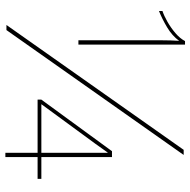

<svg xmlns="http://www.w3.org/2000/svg" viewBox="-17 -688 709 715"><g transform="rotate(90 337.5 -330.5)"><path d="M133 -665H146V-268H130V-578Q130 -595 130.5 -611Q131 -627 132 -643Q113 -617 82 -598.5Q51 -580 21 -568V-581Q39 -587 61 -599.5Q83 -612 103 -629Q123 -646 133 -665ZM73 0 538 -660H557L92 0ZM646 -130V-116H565V4H549V-116H351V-130L543 -393H565V-130ZM368 -130H549V-335Q549 -346 549 -356.5Q549 -367 549 -377H548Q540 -366 532 -354.5Q524 -343 516 -332Z"/></g></svg>

Font: Kantumruy Pro Thin
Style: Regular
Weight: 250
Version: Version 1.002